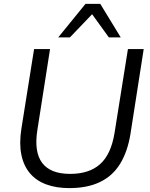

<svg xmlns="http://www.w3.org/2000/svg" viewBox="-20 -957 768 986"><path d="M336 9Q269 9 217.5 -10Q166 -29 133.5 -67.5Q101 -106 89.5 -163.5Q78 -221 90 -297L155 -705H237L172 -290Q154 -177 196.5 -120.5Q239 -64 340 -64Q438 -64 494 -114Q550 -164 568 -273L637 -705H718L650 -269Q635 -178 597 -116Q559 -54 494 -22.5Q429 9 336 9ZM279 -765 419 -937H495L600 -765H539L453 -884L339 -765Z"/></svg>

Font: Nunito Sans 12pt ExtraLight 12pt
Style: Italic
Weight: 400
Italic angle: -9°
Version: Version 3.101;gftools[0.9.27]